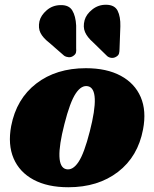

<svg xmlns="http://www.w3.org/2000/svg" viewBox="-20 -773 647 808"><path d="M341.5 -486Q429 -486 488 -454.2Q547 -422.5 572 -364.8Q597 -307 582 -228.5Q560.5 -114 476.5 -49.5Q392.5 15 267.5 15Q180 15 121 -16.8Q62 -48.5 37.2 -106.5Q12.5 -164.5 27 -242.5Q49 -357 132.8 -421.5Q216.5 -486 341.5 -486ZM258.5 -61Q286 -55 310.2 -91.2Q334.5 -127.5 358 -220.5Q403.5 -398 350.5 -410Q323 -416 298.8 -379.8Q274.5 -343.5 251 -250.5Q205.5 -73 258.5 -61ZM486.5 -662 483 -566.5Q483 -556 480.8 -547.8Q478.5 -539.5 468.5 -534Q459.5 -528.5 449.2 -529.5Q439 -530.5 431.5 -536.5L372 -594.5Q347 -616.5 337.8 -638Q328.5 -659.5 336 -688Q343 -713 368.5 -733.2Q394 -753.5 427 -753Q462.5 -752.5 475 -727.8Q487.5 -703 486.5 -662ZM300.5 -665.5V-570Q301.5 -560.5 299.8 -552.2Q298 -544 288 -537.5Q279.5 -531.5 269 -532.2Q258.5 -533 250 -538.5L187.5 -593Q161 -613.5 150.5 -634.2Q140 -655 146 -683.5Q152 -708.5 176.5 -729.8Q201 -751 234.5 -751.5Q270 -752.5 284.2 -729Q298.5 -705.5 300.5 -665.5Z"/></svg>

Font: Fraunces 9pt S000 Black
Style: Italic
Weight: 900
Italic angle: -16°
Version: Version 1.000; ttfautohint (v1.8.3)